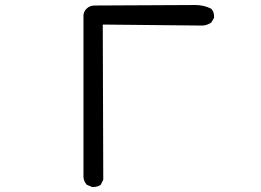

<svg xmlns="http://www.w3.org/2000/svg" viewBox="-20 -721 1040 766"><path d="M353 25H347L326 16Q314 2 313 -14V-660Q314 -676 326.5 -687.5Q339 -699 358 -699L759 -701Q794 -701 823 -686Q834 -674 834 -656V-650L823 -631Q808 -621 790 -619L390 -623L392 -4L382 16Q370 25 353 25Z"/></svg>

Font: Xiaolai Mono SC
Style: Regular
Weight: 400
Monospace: yes
Designer: LXGW / Nozomi Seto
Version: Version 3.113;September 30, 2024